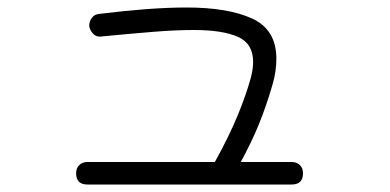

<svg xmlns="http://www.w3.org/2000/svg" viewBox="-20 -409 1040 512"><path d="M213 83Q183 83 183 53Q183 39 191.5 31Q200 23 213 23H553Q591 -46 613.5 -100.5Q636 -155 649 -202Q655 -226 655 -244Q655 -293 614 -311Q573 -329 497 -329Q448 -329 387 -324Q326 -319 253 -312Q237 -309 227.5 -320Q218 -331 218 -341Q218 -352 225 -361.5Q232 -371 245 -372Q310 -380 368.5 -384.5Q427 -389 478 -389Q588 -389 652.5 -359.5Q717 -330 717 -252Q717 -236 714.5 -218.5Q712 -201 706 -181Q690 -126 670.5 -78Q651 -30 622 23H758Q771 23 779.5 31Q788 39 788 53Q788 83 758 83Z"/></svg>

Font: Hachi Maru Pop
Style: Regular
Weight: 400
Designer: Nontynet
Foundry: Nontynet
Version: Version 1.300